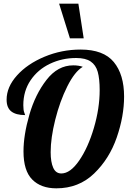

<svg xmlns="http://www.w3.org/2000/svg" viewBox="-20 -1020 705 1046"><path d="M302 -1000 361 -811H436L407 -1000ZM155.5 -42C187.2 -10 231 6 287 6C368.3 6 436.8 -20.8 492.5 -74.5C548.2 -128.2 589.3 -193.7 616 -271C642.7 -348.3 656 -422.7 656 -494C656 -574 637.3 -636.7 600 -682C562.7 -727.3 502.3 -750 419 -750C350.3 -750 284.8 -737 222.5 -711C160.2 -685 110.2 -651 72.5 -609C34.8 -567 16 -523 16 -477C16 -447.7 24.5 -426.3 41.5 -413C58.5 -399.7 83.7 -393 117 -393C117 -394.3 115.3 -399.2 112 -407.5C108.7 -415.8 107 -429 107 -447C107 -498.3 120.2 -543.5 146.5 -582.5C172.8 -621.5 208 -651.5 252 -672.5C296 -693.5 343.7 -704 395 -704C429 -704 455.3 -697.7 474 -685C492.7 -672.3 505.5 -653.5 512.5 -628.5C519.5 -603.5 523 -570.3 523 -529C523 -463 512.5 -394.3 491.5 -323C470.5 -251.7 443.8 -192.5 411.5 -145.5C379.2 -98.5 346.7 -75 314 -75C294 -75 279.3 -85.3 270 -106C260.7 -126.7 256 -155 256 -191C256 -242.3 264.3 -301.3 281 -368C297.7 -434.7 319.5 -495 346.5 -549C373.5 -603 401.7 -638.7 431 -656C416.3 -661.3 399 -664 379 -664C323 -664 274.5 -637.7 233.5 -585C192.5 -532.3 161.3 -469 140 -395C118.7 -321 108 -254.3 108 -195C108 -125 123.8 -74 155.5 -42Z"/></svg>

Font: DonutKreme
Style: Regular
Weight: 400
Designer: Impallari Type
Foundry: Impallari Type
Version: Version 2.100